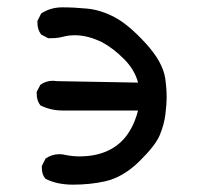

<svg xmlns="http://www.w3.org/2000/svg" viewBox="-20 -503 540 523"><path d="M179 0Q135 0 104 -16Q94 -27 94 -45V-51L104 -71Q121 -83 142 -83Q150 -83 158 -81Q177 -77 196 -77Q279 -77 322 -130Q345 -159 356 -202H150Q118 -202 90 -216Q80 -229 80 -247V-253L90 -272Q105 -283 124 -283L135 -282L356 -278Q347 -313 317.5 -342.5Q288 -372 258 -388Q219 -407 184 -407Q167 -407 152 -403Q137 -399 121 -399H111L92 -409Q82 -423 82 -440V-446L92 -466Q117 -483 150 -483Q182 -483 218 -479.5Q254 -476 291.5 -456.5Q329 -437 376 -386Q423 -335 430 -290Q434 -262 434 -237Q434 -220 430.5 -191.5Q427 -163 415 -134.5Q403 -106 359 -63Q315 -20 266 -9Q225 0 179 0Z"/></svg>

Font: Xiaolai Mono SC
Style: Regular
Weight: 400
Monospace: yes
Designer: LXGW / Nozomi Seto
Version: Version 3.113;September 30, 2024